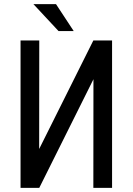

<svg xmlns="http://www.w3.org/2000/svg" viewBox="-20 -906 640 926"><path d="M430.2 -710.9 168.9 -187.5 169.4 -710.9H79.1V0H169.4L430.7 -523.9L430.2 0H520.5V-710.9ZM335.4 -756.3 250 -886.2H141.1L262.2 -756.3Z"/></svg>

Font: RobotoMono Nerd Font
Style: Regular
Weight: 400
Monospace: yes
Designer: Google
Version: Version 3.000;Nerd Fonts 3.2.1